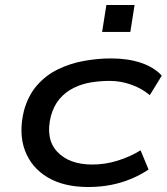

<svg xmlns="http://www.w3.org/2000/svg" viewBox="-20 -740 669 769"><path d="M333 9Q236 9 171 -29.5Q106 -68 80 -137Q54 -206 76 -297Q93 -358 128.5 -398.5Q164 -439 212.5 -462.5Q261 -486 316 -496Q371 -506 425 -506Q492 -506 544.5 -488.5Q597 -471 628 -437L580 -359Q548 -386 505.5 -401Q463 -416 420 -416Q381 -416 344.5 -410Q308 -404 275.5 -388Q243 -372 219.5 -345Q196 -318 184 -276Q161 -184 209 -132.5Q257 -81 350 -81Q401 -81 451 -96.5Q501 -112 543 -138L575 -61Q544 -40 506 -24Q468 -8 425 0.5Q382 9 333 9ZM389 -612 406 -720H519L502 -612Z"/></svg>

Font: Nunito Sans 7pt Expanded Medium
Style: Italic
Weight: 500
Width: 7
Italic angle: -9°
Designer: Vernon Adams
Foundry: Vernon Adams
Version: Version 3.101;gftools[0.9.27]